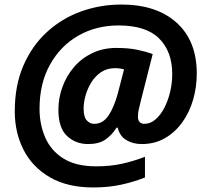

<svg xmlns="http://www.w3.org/2000/svg" viewBox="-20 -734 896 845"><path d="M391 91Q277 91 200 46.5Q123 2 84 -74Q45 -150 45 -244Q45 -358 83 -445.5Q121 -533 186.5 -593Q252 -653 336.5 -683.5Q421 -714 514 -714Q669 -714 757.5 -634Q846 -554 846 -410Q846 -351 830 -295.5Q814 -240 782.5 -196Q751 -152 706 -126Q661 -100 604 -100Q565 -100 536 -117.5Q507 -135 498 -172H493Q472 -139 443.5 -119.5Q415 -100 368 -100Q313 -100 275 -135.5Q237 -171 237 -251Q237 -302 254.5 -350.5Q272 -399 305 -438Q338 -477 385.5 -500Q433 -523 492 -523Q546 -523 584 -515Q622 -507 652 -496L600 -291Q595 -269 591 -253.5Q587 -238 587 -222Q587 -204 595 -196.5Q603 -189 615 -189Q642 -189 664.5 -208.5Q687 -228 703.5 -260Q720 -292 729 -330.5Q738 -369 738 -408Q738 -507 680.5 -564.5Q623 -622 502 -622Q403 -622 324.5 -577Q246 -532 200 -449.5Q154 -367 154 -255Q154 -187 179 -129Q204 -71 259 -36.5Q314 -2 403 -2Q465 -2 515.5 -13Q566 -24 618 -44V47Q571 66 514.5 78.5Q458 91 391 91ZM394 -189Q433 -189 457.5 -225.5Q482 -262 498 -321L526 -429Q517 -431 508 -432.5Q499 -434 486 -434Q451 -434 425 -416.5Q399 -399 382 -371.5Q365 -344 356.5 -313.5Q348 -283 348 -257Q348 -219 362 -204Q376 -189 394 -189Z"/></svg>

Font: Noto IKEA Latin
Style: Bold Italic
Weight: 700
Italic angle: -12°
Designer: Monotype Design Team
Foundry: Monotype Imaging Inc.
Version: Version 1.0